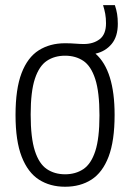

<svg xmlns="http://www.w3.org/2000/svg" viewBox="-20 -718 507 748"><path d="M233.5 9.5Q175 9.5 131.8 -18.2Q88.5 -46 64.5 -107.5Q40.5 -169 40.5 -270Q40.5 -371.5 64 -433Q87.5 -494.5 131 -522Q174.5 -549.5 233.5 -549.5Q254.5 -549.5 273.5 -548Q292.5 -546.5 306.5 -546.5Q343.5 -546.5 368.2 -565.2Q393 -584 393 -627.5Q393 -647.5 390 -664Q387 -680.5 381.5 -698H427.5Q433.5 -680.5 436.2 -663.8Q439 -647 439 -625Q439 -575.5 414.8 -546.5Q390.5 -517.5 352 -509Q426.5 -443.5 426.5 -270.5Q426.5 -169 403 -107.5Q379.5 -46 336.2 -18.2Q293 9.5 233.5 9.5ZM233.5 -39Q274.5 -39 304.8 -59.2Q335 -79.5 351.2 -129.2Q367.5 -179 367.5 -268.5Q367.5 -359.5 351 -410.2Q334.5 -461 304.5 -481Q274.5 -501 233.5 -501Q192.5 -501 162.5 -481Q132.5 -461 116 -411.2Q99.5 -361.5 99.5 -272Q99.5 -181 115.8 -130.5Q132 -80 162.2 -59.5Q192.5 -39 233.5 -39Z"/></svg>

Font: Encode Sans Cnd Lt
Style: Regular
Weight: 300
Width: 3
Designer: Multiple Designers
Foundry: Impallari Type
Version: Version 3.002; ttfautohint (v1.8.3) -l 8 -r 50 -G 200 -x 14 